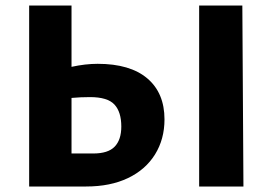

<svg xmlns="http://www.w3.org/2000/svg" viewBox="-20 -678 995 698"><path d="M578 -244Q578 -172 543.5 -116.5Q509 -61 445 -30.5Q381 0 293 0H86V-658H240V-435Q290 -446 335 -446Q453 -446 515.5 -393Q578 -340 578 -244ZM421 -218Q421 -271 396 -298Q371 -325 307 -325Q273 -325 240 -322V-120H319Q373 -120 397 -145Q421 -170 421 -218ZM704 -658H861L865 0H704Z"/></svg>

Font: Ysabeau Ultrabold
Style: Regular
Weight: 800
Designer: Christian Thalmann (Catharsis Fonts)
Version: Version 0.003